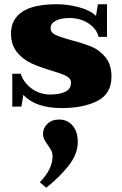

<svg xmlns="http://www.w3.org/2000/svg" viewBox="-20 -500 578 906"><path d="M90 -52 81 3H38V-152H78Q91 -110 129.5 -82Q168 -54 217 -54Q261 -54 288 -67Q315 -80 315 -110Q315 -130 292.5 -141.5Q270 -153 222 -167Q165 -184 126.5 -202Q88 -220 60 -254Q32 -288 32 -343Q32 -408 84.5 -444Q137 -480 249 -480Q300 -480 352.5 -466Q405 -452 433 -425L442 -480H485V-326H445Q436 -365 397 -390Q358 -415 308 -415Q268 -415 243.5 -402.5Q219 -390 219 -367Q219 -346 241.5 -335.5Q264 -325 314 -311Q372 -296 411 -280Q450 -264 478 -229.5Q506 -195 506 -138Q506 -58 440 -24Q374 10 272 10Q211 10 166 -5Q121 -20 90 -52ZM168 360Q228 298 228 238Q228 223 222.5 211.5Q217 200 206 185Q195 170 189 158Q183 146 183 131Q183 104 204 84Q225 64 259 64Q298 64 322.5 92.5Q347 121 347 170Q347 227 304 281.5Q261 336 198 386Z"/></svg>

Font: Taviraj ExtraBold
Style: Regular
Weight: 800
Designer: Katatrad Team
Foundry: CadsonDemak
Version: Version 1.001